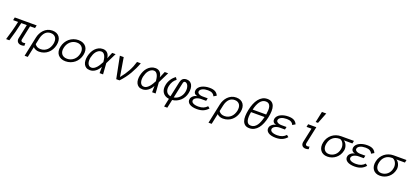

<svg xmlns="http://www.w3.org/2000/svg" viewBox="58 -2170 8072 3749"><g transform="rotate(20 4094.0 -295.5)"><path d="M325.2 -101.1Q318.8 -75.2 333.5 -61.5Q348.1 -47.9 373 -47.9Q387.2 -47.9 396 -49.8Q404.8 -51.8 412.1 -56.2L414.1 -1Q391.1 11.2 351.1 11.2Q329.1 11.2 309.6 3.7Q290 -3.9 276.6 -18.1Q263.2 -32.2 257.6 -53.2Q252 -74.2 257.8 -101.1L319.8 -395H205.1Q164.1 -201.2 101.1 0H33.2Q64 -98.1 90.6 -196.5Q117.2 -294.9 138.2 -395H35.2L47.9 -455.1H502.9L490.2 -395H387.2Z M1001 -227.1Q988.8 -173.8 963.9 -130.4Q939 -86.9 902.8 -55.4Q866.7 -23.9 819.8 -6.3Q772.9 11.2 718.8 11.2Q646 11.2 595.7 -36.1L549.8 182.1H483.9L569.8 -227.1Q579.1 -272 600.6 -314.9Q622.1 -357.9 654.5 -391.4Q687 -424.8 730.5 -445.3Q773.9 -465.8 828.1 -465.8Q878.9 -465.8 916.5 -448.5Q954.1 -431.2 977.1 -399.2Q1000 -367.2 1005.9 -323Q1011.7 -278.8 1001 -227.1ZM934.1 -227.1Q941.9 -266.1 939 -299.1Q936 -332 920.9 -356.4Q905.8 -380.9 879.4 -395Q853 -409.2 814.9 -409.2Q784.7 -409.2 756.8 -399.2Q729 -389.2 706.1 -367.2Q683.1 -345.2 665 -310.5Q647 -275.9 636.7 -227.1L610.8 -105Q632.8 -73.2 662.8 -59.6Q692.9 -45.9 731 -45.9Q772 -45.9 805.4 -60.1Q838.9 -74.2 864.5 -98.1Q890.1 -122.1 907.5 -155Q924.8 -188 934.1 -227.1Z M1558.6 -226.1Q1546.9 -172.9 1520.8 -129.4Q1494.6 -85.9 1456.8 -54.9Q1418.9 -23.9 1370.8 -6.3Q1322.8 11.2 1268.6 11.2Q1215.8 11.2 1175.8 -6.3Q1135.7 -23.9 1110.8 -54.9Q1085.9 -85.9 1077.9 -129.4Q1069.8 -172.9 1082 -226.1Q1092.8 -277.8 1119.4 -322.5Q1146 -367.2 1183.8 -398.7Q1221.7 -430.2 1269.8 -448Q1317.9 -465.8 1370.6 -465.8Q1424.8 -465.8 1464.8 -448Q1504.9 -430.2 1529.8 -398.7Q1554.7 -367.2 1562.3 -322.5Q1569.8 -277.8 1558.6 -226.1ZM1491.7 -226.1Q1500 -265.1 1495.4 -298.1Q1490.7 -331.1 1473.1 -356Q1455.6 -380.9 1426.8 -395Q1397.9 -409.2 1357.9 -409.2Q1317.9 -409.2 1282.7 -395Q1247.6 -380.9 1220.7 -356Q1193.8 -331.1 1175.3 -298.1Q1156.7 -265.1 1148.9 -226.1Q1139.6 -187 1144.3 -154.1Q1148.9 -121.1 1165.8 -97.2Q1182.6 -73.2 1211.7 -59.6Q1240.7 -45.9 1280.8 -45.9Q1320.8 -45.9 1355.7 -59.6Q1390.6 -73.2 1418.2 -97.2Q1445.8 -121.1 1464.4 -154.1Q1482.9 -187 1491.7 -226.1Z M1705.6 -228Q1698.7 -196.8 1698.7 -164.8Q1698.7 -132.8 1707.8 -106.4Q1716.8 -80.1 1736.3 -63Q1755.9 -45.9 1788.6 -45.9Q1817.9 -45.9 1844.2 -63Q1870.6 -80.1 1893.6 -106Q1916.5 -131.8 1935.5 -164.3Q1954.6 -196.8 1971.7 -228Q1968.8 -258.8 1962.6 -291Q1956.5 -323.2 1944.6 -349.1Q1932.6 -375 1913.6 -392.1Q1894.5 -409.2 1865.7 -409.2Q1832.5 -409.2 1805.7 -392.1Q1778.8 -375 1758.8 -349.1Q1738.8 -323.2 1725.8 -291Q1712.9 -258.8 1705.6 -228ZM1638.7 -228Q1648.9 -273.9 1668.7 -316.9Q1688.5 -359.9 1719 -392.8Q1749.5 -425.8 1789.6 -445.8Q1829.6 -465.8 1878.9 -465.8Q1938.5 -465.8 1974.6 -428Q2010.7 -390.1 2016.6 -323.2L2071.8 -455.1H2143.6L2031.7 -228L2047.9 0H1975.6L1976.6 -131.8Q1941.9 -64.9 1889.4 -26.9Q1836.9 11.2 1776.9 11.2Q1727.5 11.2 1696.5 -8.8Q1665.5 -28.8 1649.2 -62.5Q1632.8 -96.2 1630.9 -139.2Q1628.9 -182.1 1638.7 -228Z M2666.5 -455.1Q2624.5 -337.9 2556.6 -220.9Q2488.8 -104 2389.6 0H2321.8L2231.4 -455.1H2311.5L2376.5 -64.9Q2455.6 -161.1 2506.6 -255.1Q2557.6 -349.1 2588.4 -455.1Z M2797.4 -228Q2790.5 -196.8 2790.5 -164.8Q2790.5 -132.8 2799.6 -106.4Q2808.6 -80.1 2828.1 -63Q2847.7 -45.9 2880.4 -45.9Q2909.7 -45.9 2936 -63Q2962.4 -80.1 2985.4 -106Q3008.3 -131.8 3027.3 -164.3Q3046.4 -196.8 3063.5 -228Q3060.5 -258.8 3054.4 -291Q3048.3 -323.2 3036.4 -349.1Q3024.4 -375 3005.4 -392.1Q2986.3 -409.2 2957.5 -409.2Q2924.3 -409.2 2897.5 -392.1Q2870.6 -375 2850.6 -349.1Q2830.6 -323.2 2817.6 -291Q2804.7 -258.8 2797.4 -228ZM2730.5 -228Q2740.7 -273.9 2760.5 -316.9Q2780.3 -359.9 2810.8 -392.8Q2841.3 -425.8 2881.3 -445.8Q2921.4 -465.8 2970.7 -465.8Q3030.3 -465.8 3066.4 -428Q3102.5 -390.1 3108.4 -323.2L3163.6 -455.1H3235.4L3123.5 -228L3139.6 0H3067.4L3068.4 -131.8Q3033.7 -64.9 2981.2 -26.9Q2928.7 11.2 2868.7 11.2Q2819.3 11.2 2788.3 -8.8Q2757.3 -28.8 2741 -62.5Q2724.6 -96.2 2722.7 -139.2Q2720.7 -182.1 2730.5 -228Z M3617.2 -465.8Q3657.2 -465.8 3685.8 -448.5Q3714.4 -431.2 3731 -399.7Q3747.6 -368.2 3751 -324Q3754.4 -279.8 3743.2 -227.1Q3733.4 -179.2 3709.5 -137.7Q3685.5 -96.2 3651.9 -65.7Q3618.2 -35.2 3576.2 -15.6Q3534.2 3.9 3486.3 8.8L3449.2 182.1H3382.3L3419.4 8.8Q3374.5 3.9 3341.1 -15.6Q3307.6 -35.2 3287.1 -66.2Q3266.6 -97.2 3261 -138.2Q3255.4 -179.2 3265.6 -227.1Q3278.3 -291 3314.9 -346.9Q3351.6 -402.8 3403.3 -437L3434.6 -391.1Q3396.5 -365.2 3369.9 -322.5Q3343.3 -279.8 3332.5 -227.1Q3317.4 -158.2 3342.3 -109.1Q3367.2 -60.1 3431.2 -48.8L3498.5 -362.8Q3502.4 -383.8 3511 -402.8Q3519.5 -421.9 3533.4 -436Q3547.4 -450.2 3567.9 -458Q3588.4 -465.8 3617.2 -465.8ZM3498.5 -48.8Q3566.4 -60.1 3614 -109.1Q3661.6 -158.2 3676.3 -227.1Q3684.6 -266.1 3681.4 -299.1Q3678.2 -332 3667.7 -356.4Q3657.2 -380.9 3640.4 -395Q3623.5 -409.2 3604.5 -409.2Q3587.4 -409.2 3578.9 -398.2Q3570.3 -387.2 3565.4 -362.8Z M3849.1 -330.1Q3855.5 -360.8 3877 -386.5Q3898.4 -412.1 3931.4 -429.4Q3964.4 -446.8 4005.9 -456.3Q4047.4 -465.8 4094.2 -465.8Q4169.4 -465.8 4212.9 -441.4Q4256.3 -417 4276.4 -368.2L4218.3 -334Q4206.1 -368.2 4172.6 -388.7Q4139.2 -409.2 4081.1 -409.2Q4012.2 -409.2 3967.8 -387.7Q3923.3 -366.2 3916.5 -330.1Q3913.1 -317.9 3918.2 -305.4Q3923.3 -293 3936.8 -283Q3950.2 -272.9 3972.7 -266.4Q3995.1 -259.8 4027.3 -259.8H4128.4L4116.2 -203.1H4015.1Q3982.4 -203.1 3956.3 -196.5Q3930.2 -189.9 3911.1 -179.4Q3892.1 -168.9 3881.1 -155.5Q3870.1 -142.1 3867.2 -128.9Q3859.4 -89.8 3898.9 -67.9Q3938.5 -45.9 4010.3 -45.9Q4070.3 -45.9 4114.3 -64.5Q4158.2 -83 4189.5 -118.2L4229.5 -85.9Q4187.5 -37.1 4131.8 -12.9Q4076.2 11.2 3998 11.2Q3949.2 11.2 3909.7 1.7Q3870.1 -7.8 3843.8 -25.9Q3817.4 -43.9 3805.4 -70.1Q3793.5 -96.2 3800.3 -128.9Q3807.1 -164.1 3841.3 -193.1Q3875.5 -222.2 3922.4 -231Q3875.5 -238.8 3858.9 -267.8Q3842.3 -296.9 3849.1 -330.1Z M4822.3 -227.1Q4810.1 -173.8 4785.2 -130.4Q4760.3 -86.9 4724.1 -55.4Q4688 -23.9 4641.1 -6.3Q4594.2 11.2 4540 11.2Q4467.3 11.2 4417 -36.1L4371.1 182.1H4305.2L4391.1 -227.1Q4400.4 -272 4421.9 -314.9Q4443.4 -357.9 4475.8 -391.4Q4508.3 -424.8 4551.8 -445.3Q4595.2 -465.8 4649.4 -465.8Q4700.2 -465.8 4737.8 -448.5Q4775.4 -431.2 4798.3 -399.2Q4821.3 -367.2 4827.1 -323Q4833 -278.8 4822.3 -227.1ZM4755.4 -227.1Q4763.2 -266.1 4760.3 -299.1Q4757.3 -332 4742.2 -356.4Q4727.1 -380.9 4700.7 -395Q4674.3 -409.2 4636.2 -409.2Q4606 -409.2 4578.1 -399.2Q4550.3 -389.2 4527.3 -367.2Q4504.4 -345.2 4486.3 -310.5Q4468.3 -275.9 4458 -227.1L4432.1 -105Q4454.1 -73.2 4484.1 -59.6Q4514.2 -45.9 4552.2 -45.9Q4593.3 -45.9 4626.7 -60.1Q4660.2 -74.2 4685.8 -98.1Q4711.4 -122.1 4728.8 -155Q4746.1 -188 4755.4 -227.1Z M5369.1 -317.9Q5354 -245.1 5329.1 -184.6Q5304.2 -124 5269.5 -80.6Q5234.9 -37.1 5189.9 -12.9Q5145 11.2 5089.8 11.2Q5034.2 11.2 5000.2 -12.9Q4966.3 -37.1 4950.2 -80.6Q4934.1 -124 4935.5 -184.6Q4937 -245.1 4952.1 -317.9Q4967.3 -390.1 4991.7 -450.7Q5016.1 -511.2 5051 -555.2Q5085.9 -599.1 5130.1 -623.5Q5174.3 -647.9 5230 -647.9Q5286.1 -647.9 5320.6 -623.5Q5355 -599.1 5371.1 -555.7Q5387.2 -512.2 5385.7 -451.2Q5384.3 -390.1 5369.1 -317.9ZM5102.1 -45.9Q5140.1 -45.9 5170.7 -64.9Q5201.2 -84 5225.1 -117.4Q5249 -150.9 5266.1 -197Q5283.2 -243.2 5295.9 -295.9H5015.1Q5004.9 -243.2 5003.4 -197Q5002 -150.9 5011 -117.4Q5020 -84 5042 -64.9Q5064 -45.9 5102.1 -45.9ZM5218.3 -590.8Q5180.2 -590.8 5150.1 -573Q5120.1 -555.2 5097.2 -523.2Q5074.2 -491.2 5056.6 -447.5Q5039.1 -403.8 5028.3 -353H5309.1Q5316.9 -403.8 5318.6 -447.5Q5320.3 -491.2 5310.3 -523.2Q5300.3 -555.2 5278.1 -573Q5255.9 -590.8 5218.3 -590.8Z M5486.8 -330.1Q5493.2 -360.8 5514.6 -386.5Q5536.1 -412.1 5569.1 -429.4Q5602.1 -446.8 5643.6 -456.3Q5685.1 -465.8 5731.9 -465.8Q5807.1 -465.8 5850.6 -441.4Q5894 -417 5914.1 -368.2L5856 -334Q5843.8 -368.2 5810.3 -388.7Q5776.9 -409.2 5718.8 -409.2Q5649.9 -409.2 5605.5 -387.7Q5561 -366.2 5554.2 -330.1Q5550.8 -317.9 5555.9 -305.4Q5561 -293 5574.5 -283Q5587.9 -272.9 5610.4 -266.4Q5632.8 -259.8 5665 -259.8H5766.1L5753.9 -203.1H5652.8Q5620.1 -203.1 5594 -196.5Q5567.9 -189.9 5548.8 -179.4Q5529.8 -168.9 5518.8 -155.5Q5507.8 -142.1 5504.9 -128.9Q5497.1 -89.8 5536.6 -67.9Q5576.2 -45.9 5647.9 -45.9Q5708 -45.9 5752 -64.5Q5795.9 -83 5827.1 -118.2L5867.2 -85.9Q5825.2 -37.1 5769.5 -12.9Q5713.9 11.2 5635.7 11.2Q5586.9 11.2 5547.4 1.7Q5507.8 -7.8 5481.4 -25.9Q5455.1 -43.9 5443.1 -70.1Q5431.2 -96.2 5438 -128.9Q5444.8 -164.1 5479 -193.1Q5513.2 -222.2 5560.1 -231Q5513.2 -238.8 5496.6 -267.8Q5480 -296.9 5486.8 -330.1Z M6320.8 -1Q6308.1 4.9 6293.5 8.1Q6278.8 11.2 6257.8 11.2Q6235.8 11.2 6217.3 3.7Q6198.7 -3.9 6186.8 -18.1Q6174.8 -32.2 6170.4 -53.2Q6166 -74.2 6171.9 -101.1L6234.9 -396H6131.8L6144 -455.1H6314L6238.8 -101.1Q6227.1 -45.9 6278.8 -45.9Q6302.7 -45.9 6317.9 -54.2ZM6404.8 -772.9 6315.9 -545.9H6267.1L6314.9 -772.9Z M6903.8 -397.9Q6922.9 -389.2 6939.2 -370.1Q6955.6 -351.1 6966.6 -325.4Q6977.5 -299.8 6981.7 -270.5Q6985.8 -241.2 6979 -210.9Q6968.8 -161.1 6944.3 -120.6Q6919.9 -80.1 6883.8 -50.5Q6847.7 -21 6803.7 -4.9Q6759.8 11.2 6710.9 11.2Q6660.6 11.2 6624.3 -6.3Q6587.9 -23.9 6565.4 -54.9Q6543 -85.9 6535.9 -129.4Q6528.8 -172.9 6541 -226.1Q6551.8 -277.8 6578.9 -320.3Q6606 -362.8 6643.8 -392.8Q6681.6 -422.9 6729.2 -439Q6776.9 -455.1 6828.6 -455.1H7095.7L7084 -397.9ZM6815.9 -397.9Q6732.9 -397.9 6678.5 -351.1Q6624 -304.2 6607.9 -226.1Q6598.6 -188 6602.3 -155Q6606 -122.1 6620.8 -98.1Q6635.7 -74.2 6660.6 -60.1Q6685.5 -45.9 6721.7 -45.9Q6757.8 -45.9 6789.3 -58.3Q6820.8 -70.8 6845.7 -92.3Q6870.6 -113.8 6887.7 -144.3Q6904.8 -174.8 6911.6 -210.9Q6918.9 -240.2 6916.3 -269Q6913.6 -297.9 6903.1 -323.5Q6892.6 -349.1 6874.8 -368.7Q6856.9 -388.2 6830.6 -397.9Z M7124.5 -330.1Q7130.9 -360.8 7152.3 -386.5Q7173.8 -412.1 7206.8 -429.4Q7239.7 -446.8 7281.2 -456.3Q7322.8 -465.8 7369.6 -465.8Q7444.8 -465.8 7488.3 -441.4Q7531.7 -417 7551.8 -368.2L7493.7 -334Q7481.4 -368.2 7448 -388.7Q7414.6 -409.2 7356.4 -409.2Q7287.6 -409.2 7243.2 -387.7Q7198.7 -366.2 7191.9 -330.1Q7188.5 -317.9 7193.6 -305.4Q7198.7 -293 7212.2 -283Q7225.6 -272.9 7248 -266.4Q7270.5 -259.8 7302.7 -259.8H7403.8L7391.6 -203.1H7290.5Q7257.8 -203.1 7231.7 -196.5Q7205.6 -189.9 7186.5 -179.4Q7167.5 -168.9 7156.5 -155.5Q7145.5 -142.1 7142.6 -128.9Q7134.8 -89.8 7174.3 -67.9Q7213.9 -45.9 7285.6 -45.9Q7345.7 -45.9 7389.6 -64.5Q7433.6 -83 7464.8 -118.2L7504.9 -85.9Q7462.9 -37.1 7407.2 -12.9Q7351.6 11.2 7273.4 11.2Q7224.6 11.2 7185.1 1.7Q7145.5 -7.8 7119.1 -25.9Q7092.8 -43.9 7080.8 -70.1Q7068.8 -96.2 7075.7 -128.9Q7082.5 -164.1 7116.7 -193.1Q7150.9 -222.2 7197.8 -231Q7150.9 -238.8 7134.3 -267.8Q7117.7 -296.9 7124.5 -330.1Z M7995.6 -397.9Q8014.6 -389.2 8031 -370.1Q8047.4 -351.1 8058.3 -325.4Q8069.3 -299.8 8073.5 -270.5Q8077.6 -241.2 8070.8 -210.9Q8060.5 -161.1 8036.1 -120.6Q8011.7 -80.1 7975.6 -50.5Q7939.5 -21 7895.5 -4.9Q7851.6 11.2 7802.7 11.2Q7752.4 11.2 7716.1 -6.3Q7679.7 -23.9 7657.2 -54.9Q7634.8 -85.9 7627.7 -129.4Q7620.6 -172.9 7632.8 -226.1Q7643.6 -277.8 7670.7 -320.3Q7697.8 -362.8 7735.6 -392.8Q7773.4 -422.9 7821 -439Q7868.7 -455.1 7920.4 -455.1H8187.5L8175.8 -397.9ZM7907.7 -397.9Q7824.7 -397.9 7770.3 -351.1Q7715.8 -304.2 7699.7 -226.1Q7690.4 -188 7694.1 -155Q7697.8 -122.1 7712.6 -98.1Q7727.5 -74.2 7752.4 -60.1Q7777.3 -45.9 7813.5 -45.9Q7849.6 -45.9 7881.1 -58.3Q7912.6 -70.8 7937.5 -92.3Q7962.4 -113.8 7979.5 -144.3Q7996.6 -174.8 8003.4 -210.9Q8010.7 -240.2 8008.1 -269Q8005.4 -297.9 7994.9 -323.5Q7984.4 -349.1 7966.6 -368.7Q7948.7 -388.2 7922.4 -397.9Z"/></g></svg>

Font: Anonymous Pro
Style: Italic
Weight: 400
Italic angle: -12°
Monospace: yes
Designer: Mark Simonson
Version: Version 1.003